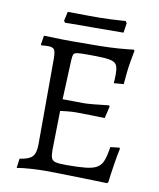

<svg xmlns="http://www.w3.org/2000/svg" viewBox="-87 -846 765 925"><g transform="rotate(10 295.5 -384.0)"><path d="M58 10 64 -36Q109 -42 125.5 -59.5Q142 -77 142 -120L143 -540Q143 -572 136 -583Q129 -594 106 -594Q100 -594 90 -593.5Q80 -593 72 -592L70 -596L77 -640Q94 -640 118 -639Q142 -638 168 -637.5Q194 -637 216 -637Q296 -637 350.5 -638Q405 -639 444 -642Q483 -645 516 -649L519 -643Q514 -619 509 -589.5Q504 -560 501 -531Q498 -502 496 -477L448 -473Q449 -482 449.5 -495.5Q450 -509 450 -516Q450 -540 445.5 -554.5Q441 -569 426.5 -576Q412 -583 381 -585Q350 -587 297 -587Q265 -587 250 -585Q235 -583 231.5 -575Q228 -567 227 -548L217 -315L213 -105Q213 -78 218 -65.5Q223 -53 239.5 -49Q256 -45 292 -45Q351 -45 387 -49Q423 -53 442 -65Q461 -77 470 -101.5Q479 -126 485 -167L529 -172L532 -167Q525 -136 517.5 -88Q510 -40 505 1L500 7Q440 5 380.5 3.5Q321 2 273 1Q225 0 197 0Q166 0 126.5 2.5Q87 5 58 10ZM203 -294 212 -354Q219 -354 239 -354Q259 -354 282 -353.5Q305 -353 322 -353Q339 -353 374.5 -356.5Q410 -360 444 -364L448 -359L434 -300Q406 -301 364.5 -302Q323 -303 294 -303Q275 -303 249.5 -300.5Q224 -298 203 -294ZM166 -719 160 -728 170 -773Q170 -773 185.5 -773Q201 -773 225 -772.5Q249 -772 275.5 -772Q302 -772 324 -772Q349 -772 379 -773.5Q409 -775 431 -776.5Q453 -778 453 -778L459 -768L452 -721L310 -720Q281 -720 247 -720Q213 -720 189.5 -719.5Q166 -719 166 -719Z"/></g></svg>

Font: Alegreya
Style: Regular
Weight: 400
Designer: Juan Pablo del Peral
Foundry: Huerta Tipografica
Version: Version 2.009